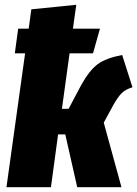

<svg xmlns="http://www.w3.org/2000/svg" viewBox="-20 -783 574 803"><path d="M414 -270 488 0H303L253 -221H223L193 0H7L85 -560H42L56 -663H100L111 -744L299 -763L285 -663H398L369 -560H271L239 -328H267L320 -428Q354 -489 388.5 -514.5Q423 -540 491 -553L534 -418Q504 -409 488 -392.5Q472 -376 453 -342Z"/></svg>

Font: Fira Sans Condensed Black
Style: Italic
Weight: 900
Width: 3
Italic angle: -8°
Designer: Carrois Corporate & Edenspiekermann AG
Foundry: Carrois Corporate GbR & Edenspiekermann AG
Version: Version 4.203